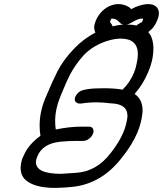

<svg xmlns="http://www.w3.org/2000/svg" viewBox="-20 -920 798 940"><path d="M279 -69 354 -74Q454 -81 522 -171L523 -172Q563 -223 584 -272Q600 -311 604 -349V-353Q604 -411 524 -414H522Q486 -419 452 -419Q413 -419 377 -413H371Q360 -413 353 -419Q346 -424 346 -433Q346 -439 349 -447Q354 -458 365 -468Q386 -488 485 -488Q543 -488 580 -481Q616 -516 636 -564Q645 -586 649 -609Q655 -634 655 -654Q655 -731 571 -731Q545 -731 513 -722Q439 -701 389 -649Q348 -603 322 -553Q302 -513 285 -470L276 -449Q250 -385 250 -327Q250 -306 253 -286Q320 -300 379 -300H415Q430 -300 435 -290Q438 -285 438 -278Q438 -272 435 -265Q429 -250 415 -240Q401 -230 386 -230H347Q316 -230 274 -226Q189 -217 163 -155Q156 -139 156 -126Q156 -69 279 -69ZM706 -763Q731 -734 731 -682Q731 -655 724 -622Q717 -593 705 -566Q681 -508 639 -460Q678 -434 678 -379V-373Q674 -323 653 -272Q627 -210 575 -146Q477 -20 334 -5Q298 -1 251 0Q140 0 98 -46Q81 -67 81 -97Q81 -118 89 -143L95 -156Q118 -212 178 -255Q174 -280 174 -306Q174 -371 201 -437L213 -465Q234 -516 261 -570Q288 -624 341 -680Q388 -730 447 -760Q444 -767 442 -777Q441 -781 441 -786Q441 -799 449 -819Q469 -866 513 -889Q537 -900 560 -900Q587 -900 612 -885Q619 -880 622 -875Q631 -880 642 -885Q679 -900 706 -900Q728 -900 743 -889Q758 -876 758 -855Q758 -839 749 -819Q738 -792 722 -777Q713 -769 706 -763ZM531 -791Q559 -798 584 -800Q576 -801 571 -805Q565 -810 556 -819L553 -822Q540 -829 528 -829Q526 -829 525.5 -828.5Q525 -828 523.5 -826Q522 -824 518 -813Q518 -812 526 -802Q530 -797 531 -791ZM600 -800Q627 -800 648 -795Q652 -798 657 -802Q674 -812 676 -813Q680 -824 680.5 -826Q681 -828 680.5 -828.5Q680 -829 677 -829Q659 -829 642 -819L637 -817Q616 -803 600 -800Z"/></svg>

Font: Bubblez Graffiti
Style: Italic
Weight: 400
Italic angle: -22.5°
Designer: GGBotNet
Foundry: GGBotNet
Version: 1.00